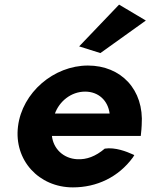

<svg xmlns="http://www.w3.org/2000/svg" viewBox="-20 -789 652 832"><path d="M323 -588 415 -559 612 -700 496 -769ZM205 -200H590L591 -210C592 -222 594 -235 594 -247C605 -401 504 -505 361 -505C213 -505 76 -388 58 -241C40 -95 148 23 296 23C399 23 493 -21 556 -107L562 -117L553 -121C531 -131 480 -152 434 -145C394 -111 355 -97 315 -99C254 -102 211 -145 205 -200ZM455 -297H218C237 -349 287 -392 349 -392C407 -392 448 -353 455 -297Z"/></svg>

Font: Bluebird
Style: SfBdObl
Weight: 700
Designer: Jasper
Foundry: Cannot Into Space Fonts
Version: Version 0.98